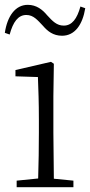

<svg xmlns="http://www.w3.org/2000/svg" viewBox="-24 -775 373 795"><path d="M-4 -639 16 -632C30 -684 51 -713 85 -713C115 -713 132 -691 154 -668C173 -646 196 -627 233 -627C286 -627 318 -673 329 -741L309 -748C295 -697 274 -669 240 -669C211 -669 194 -687 171 -712C152 -735 127 -755 91 -755C39 -755 6 -707 -4 -639ZM133 0H280V-27L199 -35L197 -226V-377L199 -511L187 -519L40 -485V-459L133 -456C135 -405 137 -349 137 -281V-226C137 -172 136 -91 134 -36L45 -27V0Z"/></svg>

Font: Noto Serif TC ExtraLight
Style: Regular
Weight: 200
Designer: Ryoko NISHIZUKA 西塚涼子 (kana & ideographs); Frank Grießhammer (Latin, Greek & Cyrillic); Wenlong ZHANG 张文龙 (bopomofo); San
Foundry: Adobe
Version: Version 2.001;hotconv 1.1.0;makeotfexe 2.6.0